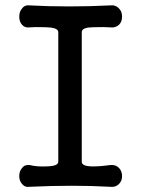

<svg xmlns="http://www.w3.org/2000/svg" viewBox="-20 -716 540 735"><path d="M400.4 -1Q421.9 2 435.5 -11.7Q447.3 -23.4 447.3 -42Q447.3 -60.5 435.5 -73.2Q421.9 -86.9 400.4 -84Q357.4 -78.1 330.1 -79.1Q293 -80.1 293 -96.7V-592.8Q293 -606.4 316.4 -610.4Q330.1 -612.3 375 -612.3L400.4 -611.3Q421.9 -608.4 435.5 -621.1Q447.3 -632.8 447.3 -652.3Q447.3 -671.9 435.5 -683.6Q421.9 -698.2 400.4 -695.3Q324.2 -691.4 245.1 -691.4Q165 -691.4 94.7 -695.3Q75.2 -698.2 64.5 -683.6Q53.7 -671.9 53.7 -652.3Q53.7 -632.8 64.5 -621.1Q75.2 -608.4 94.7 -611.3L116.2 -612.3Q160.2 -612.3 175.8 -610.4Q203.1 -606.4 203.1 -592.8V-96.7Q203.1 -80.1 159.2 -79.1Q123 -77.1 94.7 -84Q75.2 -86.9 64.5 -73.2Q53.7 -60.5 53.7 -42Q53.7 -23.4 64.5 -11.7Q75.2 2 94.7 -1Q178.7 -4.9 254.9 -4.9Q331.1 -4.9 400.4 -1Z"/></svg>

Font: GungsuhChe
Style: Regular
Weight: 400
Monospace: yes
Version: Version 2.21